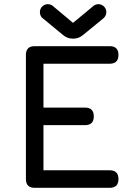

<svg xmlns="http://www.w3.org/2000/svg" viewBox="-20 -899 643 919"><path d="M237 -867 329 -790H330L423 -867Q435 -879 451 -879Q466 -879 477.5 -868Q489 -857 489 -841Q489 -821 471 -808L378 -732Q357 -714 331 -714H328Q302 -714 281 -732L189 -808Q171 -819 171 -841Q171 -857 182 -868Q193 -879 209 -879Q225 -879 237 -867ZM146 0Q104 0 104 -42V-636Q104 -678 146 -678H505Q547 -678 547 -636Q547 -594 505 -594H188V-384H387Q429 -384 429 -342Q429 -300 387 -300H188V-84H505Q547 -84 547 -42Q547 0 505 0Z"/></svg>

Font: Jura
Style: Bold
Weight: 700
Designer: Daniel Johnson, Alexei Vanyashin
Foundry: Daniel Johnson
Version: Version 5.103